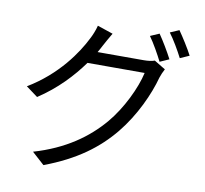

<svg xmlns="http://www.w3.org/2000/svg" viewBox="-94 -943 1189 1115"><g transform="rotate(10 500.0 -385.5)"><path d="M765 -800 712 -777C739 -740 773 -679 793 -639L847 -663C826 -704 790 -764 765 -800ZM875 -840 822 -817C850 -780 883 -723 905 -680L959 -704C940 -741 901 -803 875 -840ZM496 -752 404 -783C398 -757 383 -721 373 -703C329 -614 231 -468 59 -365L128 -314C238 -386 321 -475 382 -560H719C699 -469 637 -339 560 -248C469 -141 344 -51 160 3L233 69C420 -1 540 -92 631 -203C720 -312 781 -447 808 -548C813 -564 823 -587 831 -601L765 -641C749 -635 727 -632 700 -632H429C437 -646 445 -660 452 -674C462 -692 480 -726 496 -752Z"/></g></svg>

Font: Source Han Sans TC
Style: Regular
Weight: 400
Designer: Ryoko NISHIZUKA 西塚涼子 (kana, bopomofo & ideographs); Paul D. Hunt (Latin, Greek & Cyrillic); Sandoll Communications 산돌커뮤니
Foundry: Adobe
Version: Version 2.002;hotconv 1.0.116;makeotfexe 2.5.65601